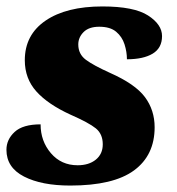

<svg xmlns="http://www.w3.org/2000/svg" viewBox="-28 -566 548 596"><path d="M190 10Q101 10 46.5 -18Q-8 -46 -8 -101Q-8 -133 17.5 -156.5Q43 -180 98 -180Q98 -128 130 -90.5Q162 -53 213 -53Q248 -53 269.5 -70.5Q291 -88 291 -118Q291 -150 269.5 -167.5Q248 -185 191 -210Q121 -242 85 -282Q49 -322 49 -379Q49 -458 113.5 -502Q178 -546 290 -546Q388 -546 431.5 -518Q475 -490 475 -454Q475 -417 446 -399.5Q417 -382 366 -382Q366 -405 358.5 -428.5Q351 -452 332.5 -467.5Q314 -483 280 -483Q248 -483 231.5 -466.5Q215 -450 215 -428Q215 -398 238.5 -380.5Q262 -363 313 -340Q392 -305 422 -264.5Q452 -224 452 -171Q452 -84 388 -37Q324 10 190 10Z"/></svg>

Font: Noto Serif Black
Style: Italic
Weight: 900
Italic angle: -12°
Designer: Monotype Design Team
Foundry: Monotype Imaging Inc.
Version: Version 2.013